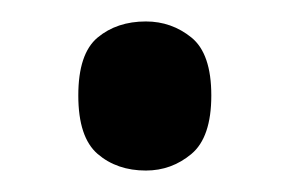

<svg xmlns="http://www.w3.org/2000/svg" viewBox="-20 -445 271 179"><path d="M116 -286Q89 -286 71 -301.5Q53 -317 53 -356Q53 -395 71 -410Q89 -425 116 -425Q140 -425 158.5 -410Q177 -395 177 -356Q177 -317 158.5 -301.5Q140 -286 116 -286Z"/></svg>

Font: Noto Serif Khmer ExtraCondensed SemiBold
Style: Regular
Weight: 600
Width: 2
Designer: Danh Hong and the Monotype Design Team
Foundry: Monotype Imaging Inc.
Version: Version 2.004; ttfautohint (v1.8.4.7-5d5b)